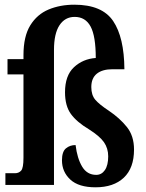

<svg xmlns="http://www.w3.org/2000/svg" viewBox="-20 -788 623 818"><path d="M387 10Q315 10 279.5 -23Q244 -56 244 -105Q244 -142 261 -156Q278 -170 302 -170Q309 -113 330 -78Q351 -43 390 -43Q413 -43 427 -63.5Q441 -84 441 -122Q441 -156 423 -182Q405 -208 359 -237Q307 -268 282 -302.5Q257 -337 257 -395Q257 -466 295 -501.5Q333 -537 388 -541Q388 -634 366 -675Q344 -716 298 -716Q257 -716 233.5 -680.5Q210 -645 210 -575V0H3V-50H44Q60 -50 70 -61Q80 -72 80 -116V-471H12V-536H80V-553Q80 -633 109 -680Q138 -727 187 -747.5Q236 -768 297 -768Q415 -768 462 -698.5Q509 -629 510 -493H459Q416 -493 392.5 -474Q369 -455 369 -417Q369 -383 386 -363Q403 -343 444 -316Q490 -285 520.5 -247Q551 -209 551 -151Q551 -72 507.5 -31Q464 10 387 10Z"/></svg>

Font: Noto Serif Hebrew ExtraCondensed
Style: Bold
Weight: 700
Width: 2
Designer: Monotype Design Team
Foundry: Monotype Imaging Inc.
Version: Version 2.004; ttfautohint (v1.8.4.7-5d5b)